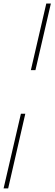

<svg xmlns="http://www.w3.org/2000/svg" viewBox="-20 -800 304 1070"><path d="M0 250 96.5 -166H121L25.5 250ZM152 -409 238 -780.5H263.5L177.5 -409Z"/></svg>

Font: Bodoni Moda 9pt Black
Style: Italic
Weight: 900
Italic angle: -13°
Designer: Owen Earl
Foundry: indestructible type
Version: Version 2.004